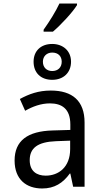

<svg xmlns="http://www.w3.org/2000/svg" viewBox="-20 -1062 570 1092"><path d="M228 -893V-882H281C324 -918 393 -992 418 -1033V-1042H318C297 -997 263 -942 228 -893ZM277 -608C341 -608 384 -649 384 -711C384 -773 338 -812 277 -812C212 -812 171 -772 171 -711C171 -648 212 -608 277 -608ZM277 -658C246 -658 224 -678 224 -711C224 -742 246 -763 277 -763C311 -763 331 -742 331 -711C331 -678 309 -658 277 -658ZM220 10C290 10 338 -21 377 -75H380L396 0H461V-365C461 -489 391 -547 269 -547C198 -547 145 -527 93 -499L123 -432C165 -456 213 -474 264 -474C332 -474 380 -443 380 -354V-323L279 -320C137 -316 63 -262 63 -149C63 -41 130 10 220 10ZM240 -63C189 -63 149 -88 149 -151C149 -220 194 -255 299 -259L379 -262V-214C379 -110 312 -63 240 -63Z"/></svg>

Font: Noto Sans Mono Condensed
Style: Regular
Weight: 400
Width: 3
Designer: Monotype Design Team
Foundry: Monotype Imaging Inc.
Version: Version 2.014